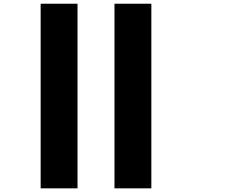

<svg xmlns="http://www.w3.org/2000/svg" viewBox="-20 -820 1240 1040"><path d="M799.8 200.2H600.1V-799.8H799.8ZM399.9 200.2H200.2V-799.8H399.9Z"/></svg>

Font: QuinqueFive
Style: Regular
Weight: 400
Monospace: yes
Designer: GGBotNet
Foundry: GGBotNet
Version: 1.1